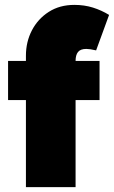

<svg xmlns="http://www.w3.org/2000/svg" viewBox="-20 -765 466 785"><path d="M86 0V-356H13V-516H86V-537Q86 -594 110.5 -641Q135 -688 179.5 -716.5Q224 -745 284 -745Q325 -745 360 -734Q395 -723 426 -704L373 -559Q347 -565 333 -565Q309 -565 299 -552.5Q289 -540 289 -516H387V-356H289V0Z"/></svg>

Font: Lexend Black
Style: Regular
Weight: 900
Designer: Bonnie Shaver-Troup, Thomas Jockin
Foundry: Lexend
Version: Version 1.007; ttfautohint (v1.8.3)